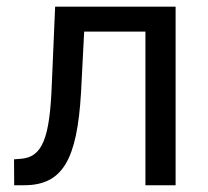

<svg xmlns="http://www.w3.org/2000/svg" viewBox="-20 -548 615 568"><path d="M143.1 -528.3 133.3 -299.8C127.4 -138.7 105.5 -82 40 -78.1L21.5 -76.7L22 0H51.3C165.5 0 208 -75.7 219.7 -273.9L229 -454.6H410.2V0H499.5V-528.3Z"/></svg>

Font: Bert Sans
Style: Regular
Weight: 400
Designer: Christian Robertson (Google), Cristiano Sobral
Foundry: Google, Cristiano Sobral
Version: Version 3.101